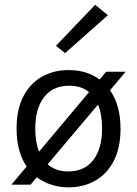

<svg xmlns="http://www.w3.org/2000/svg" viewBox="-20 -790 586 822"><path d="M272 -56Q342 -56 379.5 -105Q417 -154 417 -239Q417 -301.5 399.5 -342L184 -86.5Q219 -56 272 -56ZM147 -140.5 361 -395.5Q329.5 -423 276 -423Q206.5 -423 168.8 -374.2Q131 -325.5 131 -239Q131 -182 147 -140.5ZM274 12Q197 12 137.5 -31L111 0.5H29L94 -77Q51 -140.5 51 -239Q51 -322 80.2 -377.8Q109.5 -433.5 159.8 -461.8Q210 -490 274 -490Q351.5 -490 406.5 -449.5L434.5 -483H518L451 -403.5Q496 -340 496 -239Q496 -157.5 467.2 -101.5Q438.5 -45.5 388.2 -16.8Q338 12 274 12ZM258.5 -562.5 219.5 -594 387.5 -769.5 442 -725Z"/></svg>

Font: Betina Sans
Style: Regular
Weight: 400
Designer: Jonathan Pinhorn (font) & Cristiano Sobral (main changes)
Version: Version 2.001;April 28, 2021;FontCreator 13.0.0.2655 32-bit;